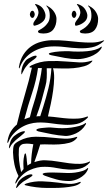

<svg xmlns="http://www.w3.org/2000/svg" viewBox="-20 -925 533 945"><path d="M475 -693Q482 -698 481 -693.5Q480 -689 478 -686Q469 -672 454.5 -662Q440 -652 423.5 -646Q407 -640 391 -637Q375 -634 363 -634Q332 -634 299 -640Q266 -646 233 -653Q231 -653 226 -655Q221 -657 221 -659Q219 -662 224.5 -664Q230 -666 232 -666Q239 -668 250.5 -669.5Q262 -671 275 -672Q288 -673 299.5 -673Q311 -673 319 -673Q341 -671 364.5 -671Q388 -671 409 -673Q430 -675 447.5 -680Q465 -685 475 -693ZM489 -726Q494 -728 492 -725Q490 -722 489 -721Q463 -698 432 -692Q401 -686 367.5 -687.5Q334 -689 298.5 -693.5Q263 -698 227 -696Q206 -695 183 -688Q160 -681 139.5 -668.5Q119 -656 102.5 -636.5Q86 -617 77 -592Q75 -588 74.5 -588Q74 -588 73.5 -589Q73 -590 73 -592Q73 -594 73 -595Q79 -631 95 -656Q111 -681 133 -696.5Q155 -712 181 -719Q207 -726 233 -727Q269 -728 303.5 -724.5Q338 -721 370.5 -718Q403 -715 433 -715.5Q463 -716 489 -726ZM160 -648Q162 -645 154 -638Q146 -631 142 -629Q134 -623 127 -617.5Q120 -612 114 -604Q106 -595 100.5 -586Q95 -577 90 -566Q88 -559 86 -559Q85 -559 85 -566V-573Q87 -588 91 -600Q95 -612 105 -625Q109 -631 118.5 -636.5Q128 -642 137 -646Q146 -650 153 -651Q160 -652 160 -648ZM430 -626Q435 -628 434.5 -625.5Q434 -623 432 -621Q419 -606 394.5 -599Q370 -592 342 -589.5Q314 -587 286.5 -588Q259 -589 241 -589Q247 -569 246.5 -540.5Q246 -512 241.5 -479.5Q237 -447 230 -414Q223 -381 216 -352Q243 -350 269 -346.5Q295 -343 319 -341.5Q343 -340 365 -341.5Q387 -343 408 -351Q413 -353 413 -350Q413 -347 411 -345Q387 -321 358 -315Q329 -309 297 -311Q265 -313 232 -318Q199 -323 166 -322Q145 -321 124 -315Q103 -309 83.5 -297Q64 -285 47.5 -267.5Q31 -250 21 -226Q20 -222 18 -222Q16 -222 16 -225.5Q16 -229 17 -231Q22 -260 34 -279Q46 -298 63 -312Q80 -384 101.5 -456Q123 -528 137 -592Q136 -592 130.5 -592.5Q125 -593 125 -595Q125 -597 128 -599Q131 -601 134 -603Q176 -623 220 -624.5Q264 -626 310 -622Q339 -620 368.5 -618Q398 -616 430 -626ZM210 -589Q211 -564 210 -542Q209 -520 204 -503Q195 -467 184 -428Q173 -389 159 -352Q163 -353 168 -353Q173 -353 178 -353L193 -400Q207 -444 218.5 -491Q230 -538 233 -589ZM167 -590Q159 -530 138 -467Q117 -404 100 -338Q108 -341 114.5 -343.5Q121 -346 127 -348Q132 -368 137 -386.5Q142 -405 147 -419Q149 -425 154 -442Q159 -459 165 -483Q171 -507 177 -535Q183 -563 186 -590ZM399 -318Q404 -322 403.5 -317.5Q403 -313 401 -311Q393 -297 380.5 -286Q368 -275 354 -268.5Q340 -262 325.5 -258.5Q311 -255 300 -256Q269 -258 235 -264.5Q201 -271 170 -278Q168 -279 163.5 -280.5Q159 -282 159 -285Q158 -287 162.5 -289.5Q167 -292 169 -292Q176 -294 186.5 -295Q197 -296 208.5 -297Q220 -298 230.5 -297.5Q241 -297 248 -296Q266 -294 287.5 -294Q309 -294 330.5 -297Q352 -300 370 -305Q388 -310 399 -318ZM421 -130Q423 -131 423 -129Q423 -127 422 -125Q400 -101 373.5 -95Q347 -89 318 -90.5Q289 -92 259 -98Q229 -104 200 -104Q163 -105 124.5 -87Q86 -69 60 -25Q57 -21 56 -21Q55 -21 55.5 -24Q56 -27 56 -28Q60 -39 63.5 -45Q67 -51 71 -59Q57 -87 51 -115.5Q45 -144 44 -175Q44 -198 48 -209Q52 -220 75 -232Q113 -252 156 -252Q199 -252 242 -247Q270 -244 298 -242.5Q326 -241 356 -251Q361 -253 360 -249.5Q359 -246 357 -244Q344 -228 321 -222Q298 -216 272 -214.5Q246 -213 222 -214Q198 -215 184 -214H178Q171 -190 163.5 -168.5Q156 -147 149 -127Q164 -132 177.5 -134.5Q191 -137 206 -136Q235 -135 264 -130Q293 -125 320.5 -121.5Q348 -118 373.5 -118.5Q399 -119 421 -130ZM144 -215Q138 -216 125.5 -217.5Q113 -219 98 -217Q88 -216 81 -209Q74 -202 73 -192Q71 -162 74 -134.5Q77 -107 84 -78L96 -93Q95 -105 95 -119Q95 -133 96.5 -144.5Q98 -156 100 -163Q102 -170 105 -170Q107 -170 108 -165Q109 -160 110 -154Q111 -148 111.5 -142Q112 -136 112 -133Q113 -127 113.5 -121.5Q114 -116 115 -110Q120 -113 124 -116Q128 -119 133 -121Q134 -166 144 -215ZM414 -97Q414 -94 412 -90Q406 -76 395 -65.5Q384 -55 371 -48Q358 -41 344.5 -37.5Q331 -34 321 -34Q286 -34 257.5 -42Q229 -50 201 -60Q199 -61 195 -63Q191 -65 190 -68Q189 -70 194 -72Q199 -74 201 -74Q207 -75 216.5 -75.5Q226 -76 236.5 -76Q247 -76 257 -75.5Q267 -75 274 -75Q291 -74 311 -73.5Q331 -73 349.5 -75.5Q368 -78 384.5 -83Q401 -88 410 -97Q413 -100 414 -97ZM103 -277Q103 -274 96.5 -268Q90 -262 81.5 -255Q73 -248 65.5 -242Q58 -236 56 -234Q48 -226 41 -218.5Q34 -211 29 -200Q24 -191 24 -197.5Q24 -204 25 -207Q27 -215 31.5 -228.5Q36 -242 49 -255Q55 -260 63.5 -265.5Q72 -271 80.5 -274.5Q89 -278 95.5 -279Q102 -280 103 -277ZM377 -29Q378 -25 374 -23Q362 -13 340.5 -8.5Q319 -4 294.5 -2Q270 0 247 0Q224 0 210 0Q185 0 157.5 -3.5Q130 -7 110 -12Q108 -13 104.5 -13.5Q101 -14 101 -16Q101 -18 104.5 -19.5Q108 -21 110 -22Q148 -34 187.5 -32.5Q227 -31 267 -26Q292 -22 317.5 -20Q343 -18 371 -29Q377 -31 377 -29ZM140 -63Q140 -60 133.5 -55.5Q127 -51 119 -46Q111 -41 103.5 -36.5Q96 -32 93 -30Q85 -23 79 -18Q73 -13 67 -5Q62 0 60 0H59V-1Q59 -1 59 -3Q64 -18 69.5 -28Q75 -38 89 -49Q95 -53 103 -57.5Q111 -62 119 -64.5Q127 -67 133 -67Q139 -67 140 -63ZM193 -760Q188 -760 177.5 -761.5Q167 -763 167 -771Q167 -774 176 -778.5Q185 -783 196 -791.5Q207 -800 216 -813.5Q225 -827 225 -848Q225 -874 215 -887Q213 -890 210 -893.5Q207 -897 208 -898Q210 -898 212.5 -896.5Q215 -895 216 -894Q236 -883 247 -865.5Q258 -848 258 -832Q258 -800 242.5 -780Q227 -760 193 -760ZM156 -800Q144 -795 144 -806Q144 -814 150 -821.5Q156 -829 161.5 -838Q167 -847 169 -858.5Q171 -870 163 -887Q161 -892 156 -898Q151 -904 153 -905Q155 -906 161.5 -903.5Q168 -901 170 -900Q187 -892 195.5 -876Q204 -860 204 -848Q204 -829 188.5 -816.5Q173 -804 156 -800ZM127 -854Q127 -859 130.5 -865.5Q134 -872 140 -872Q145 -872 148 -865.5Q151 -859 151 -854Q151 -850 148 -843.5Q145 -837 140 -837Q134 -837 130.5 -843Q127 -849 127 -854ZM399 -760Q394 -760 383.5 -761.5Q373 -763 373 -771Q373 -774 382 -778.5Q391 -783 401.5 -791.5Q412 -800 421 -813.5Q430 -827 430 -848Q430 -873 421 -887Q419 -890 415.5 -893.5Q412 -897 414 -898Q415 -898 418 -896.5Q421 -895 422 -894Q442 -883 452.5 -865.5Q463 -848 463 -832Q463 -800 448 -780Q433 -760 399 -760ZM362 -800Q357 -798 353 -798.5Q349 -799 349 -806Q349 -814 355 -821.5Q361 -829 367 -838Q373 -847 375 -858.5Q377 -870 369 -887Q367 -892 362 -898Q357 -904 359 -905Q361 -906 367 -903.5Q373 -901 375 -900Q392 -892 401 -876Q410 -860 410 -848Q410 -829 394.5 -816.5Q379 -804 362 -800ZM333 -854Q333 -859 336 -865.5Q339 -872 345 -872Q350 -872 353 -865.5Q356 -859 356 -854Q356 -850 353 -843.5Q350 -837 345 -837Q339 -837 336 -843Q333 -849 333 -854Z"/></svg>

Font: Akronim
Style: Regular
Weight: 400
Designer: Grzegorz Klimczewski
Foundry: Fonty.PL
Version: Version 1.002